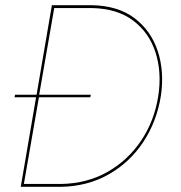

<svg xmlns="http://www.w3.org/2000/svg" viewBox="-20 -720 699 740"><path d="M72 -11 130 -345H328L330 -355H131L189 -689H334Q432 -687 493.5 -640.5Q555 -594 579.5 -517.5Q604 -441 590 -350Q575 -254 524 -178Q473 -102 394.5 -57.5Q316 -13 217 -11ZM36 -345H119L60 0H65H70H216Q318 -2 399 -48Q480 -94 532 -172.5Q584 -251 600 -350Q614 -444 588 -523Q562 -602 498.5 -650Q435 -698 334 -700H191H184H180L121 -355H38Z"/></svg>

Font: Jost* 200 Hairline Italic
Style: Italic
Weight: 100
Italic angle: -10°
Version: Version 3.200; ttfautohint (v0.97) -l 8 -r 50 -G 200 -x 14 -